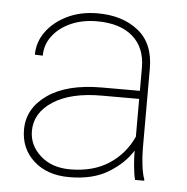

<svg xmlns="http://www.w3.org/2000/svg" viewBox="-45 -582 617 635"><g transform="rotate(5 264.0 -264.0)"><path d="M425.3 0Q420.4 -19 418 -45.7Q415.5 -72.3 415.5 -96.7Q389.2 -53.7 337.6 -22Q286.1 9.8 207.5 9.8Q133.8 9.8 89.4 -30.5Q44.9 -70.8 44.9 -133.8Q44.9 -204.6 109.6 -249.8Q174.3 -294.9 289.1 -294.9H415.5V-372.1Q415.5 -438 373.5 -474.9Q331.5 -511.7 254.4 -511.7Q206.5 -511.7 168.2 -494.9Q129.9 -478 107.7 -448.7Q85.4 -419.4 85.4 -382.8L59.1 -383.8Q59.1 -425.3 84.2 -460.2Q109.4 -495.1 153.6 -516.6Q197.8 -538.1 254.4 -538.1Q336.9 -538.1 389.4 -496.3Q441.9 -454.6 441.9 -371.1V-106.4Q441.9 -78.1 445.6 -49.3Q449.2 -20.5 455.6 -4.4V0ZM207.5 -16.1Q284.2 -16.1 336.7 -50.3Q389.2 -84.5 415.5 -142.6V-268.1H290.5Q188.5 -268.1 129.9 -230Q71.3 -191.9 71.3 -131.8Q71.3 -84 109.4 -50Q147.5 -16.1 207.5 -16.1Z"/></g></svg>

Font: Vazirmatn UI FD Thin
Style: Regular
Weight: 100
Designer: Saber Rastikerdar
Foundry: Saber Rastikerdar
Version: Version 33.003